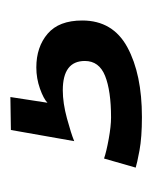

<svg xmlns="http://www.w3.org/2000/svg" viewBox="18 -74 294 370"><g transform="rotate(-90 165.0 111.0)"><path d="M124.5 237.5Q85.5 237.5 60 232.8Q34.5 228 27 225.5L44.5 164.5Q57.5 169 82.2 173.5Q107 178 123.5 178Q175 178 203.8 166.5Q232.5 155 232.5 127.5Q232.5 85 176 85Q151.5 85 122 93Q92.5 101 78 107L99.5 -15L163 -16L152 55.5Q159.5 48 179.2 41Q199 34 220 34Q259.5 34 285 55.8Q310.5 77.5 310.5 122.5Q310.5 181.5 258.8 209.5Q207 237.5 124.5 237.5Z"/></g></svg>

Font: Grandstander
Style: Regular
Weight: 400
Designer: Tyler Finck
Foundry: Etcetera Type Co
Version: Version 1.200; ttfautohint (v1.8.3)